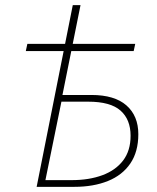

<svg xmlns="http://www.w3.org/2000/svg" viewBox="-20 -724 610 744"><path d="M122 0 262 -704H292L222 -356H334Q424 -356 470 -315.5Q516 -275 516 -204Q516 -136 485 -90.5Q454 -45 398 -22.5Q342 0 268 0ZM156 -26H258Q325 -26 376.5 -45Q428 -64 457 -102Q486 -140 486 -198Q486 -261 447 -295.5Q408 -330 322 -330H218ZM80 -526 86 -554H504L498 -526Z"/></svg>

Font: Source Sans 3
Style: Italic
Weight: 200
Italic angle: -11°
Designer: Paul D. Hunt
Foundry: Adobe
Version: Version 3.046;hotconv 1.0.118;makeotfexe 2.5.65603